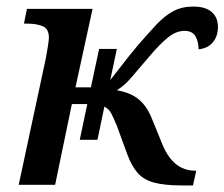

<svg xmlns="http://www.w3.org/2000/svg" viewBox="-20 -563 684 585"><path d="M223 -137 246 -246H199L148 0H37L120 -387Q123 -403 126 -422.5Q129 -442 129 -448Q129 -475 110.5 -483Q92 -491 63 -491H53L62 -536H262L210 -297H257L282 -414H336L316 -319Q332 -339 351 -364Q370 -389 400 -425Q432 -462 457 -488.5Q482 -515 508 -529Q534 -543 569 -543Q606 -543 625 -526.5Q644 -510 644 -481Q644 -452 628 -433.5Q612 -415 585 -413Q585 -436 575.5 -452.5Q566 -469 542 -469Q517 -469 492 -449Q467 -429 435 -391Q401 -351 380 -326.5Q359 -302 336 -288Q378 -281 403 -260Q428 -239 443 -201L474 -125Q507 -43 574 -43H578L568 2H535Q482 2 450 -6.5Q418 -15 399.5 -36Q381 -57 367 -95L336 -180Q326 -204 319 -217.5Q312 -231 298 -238L277 -137Z"/></svg>

Font: Noto Serif Medium
Style: Italic
Weight: 500
Italic angle: -12°
Designer: Monotype Design Team
Foundry: Monotype Imaging Inc.
Version: Version 2.014; ttfautohint (v1.8.4.7-5d5b)